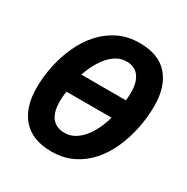

<svg xmlns="http://www.w3.org/2000/svg" viewBox="-167 -868 993 1021"><g transform="rotate(30 329.5 -357.5)"><path d="M283 10Q166 10 106 -57.5Q46 -125 46 -246Q46 -313 60.5 -381.5Q75 -450 103 -511.5Q131 -573 174 -621Q217 -669 274 -697Q331 -725 404 -725Q521 -725 579 -658Q637 -591 637 -474Q637 -405 623 -335.5Q609 -266 581.5 -204Q554 -142 512 -94Q470 -46 412.5 -18Q355 10 283 10ZM491 -424Q492 -435 493 -448Q494 -461 494 -473Q494 -536 468 -570.5Q442 -605 393 -605Q352 -605 318.5 -580.5Q285 -556 259.5 -515Q234 -474 217 -424ZM293 -111Q335 -111 369.5 -136.5Q404 -162 430 -206.5Q456 -251 471 -306H194Q189 -275 189 -245Q189 -176 216.5 -143.5Q244 -111 293 -111Z"/></g></svg>

Font: Noto Sans SemiCondensed
Style: Bold Italic
Weight: 700
Width: 4
Italic angle: -12°
Designer: Monotype Design Team
Foundry: Monotype Imaging Inc.
Version: Version 2.013; ttfautohint (v1.8.4.7-5d5b)